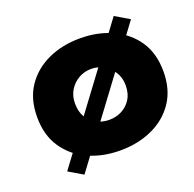

<svg xmlns="http://www.w3.org/2000/svg" viewBox="-104 -615 780 773"><g transform="rotate(-20 286.0 -228.0)"><path d="M31 -230Q31 -153 67 -99.5Q103 -46 164 -18Q225 10 301 10Q377 10 438.5 -18Q500 -46 536 -99.5Q572 -153 572 -230Q572 -308 536 -361Q500 -414 438.5 -442Q377 -470 301 -470Q225 -470 164 -442Q103 -414 67 -361Q31 -308 31 -230ZM193 -230Q193 -262 208 -286.5Q223 -311 247.5 -325Q272 -339 301 -339Q330 -339 354.5 -325Q379 -311 394.5 -286.5Q410 -262 410 -230Q410 -194 394.5 -170Q379 -146 354.5 -133.5Q330 -121 301 -121Q272 -121 247.5 -133.5Q223 -146 208 -170Q193 -194 193 -230ZM460 -508 70 16 131 52 521 -472Z"/></g></svg>

Font: Jost ExtraBold
Style: Regular
Weight: 800
Version: Version 3.710